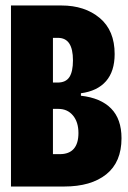

<svg xmlns="http://www.w3.org/2000/svg" viewBox="-20 -680 468 700"><path d="M20 -660H204Q289 -660 343.5 -614.5Q398 -569 398 -483Q398 -420 366.5 -384Q335 -348 275 -340V-331Q347 -323 385 -284.5Q423 -246 423 -176Q423 -89 367.5 -44.5Q312 0 214 0H20ZM266 -195Q266 -235 246 -259Q226 -283 193 -283H173V-118H198Q232 -118 249 -137.5Q266 -157 266 -195ZM246 -460Q246 -501 232.5 -521.5Q219 -542 191 -542H173V-379H190Q220 -379 233 -399Q246 -419 246 -460Z"/></svg>

Font: Bricolage Grotesque 96pt Condensed ExBd
Style: Regular
Weight: 800
Width: 3
Designer: Mathieu Triay
Foundry: Atelier Triay
Version: Version 1.001;Glyphs 3.2 (3207)